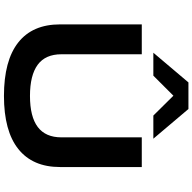

<svg xmlns="http://www.w3.org/2000/svg" viewBox="-21 -966 997 996"><g transform="rotate(90 478.0 -468.5)"><path d="M478 10Q295 10 201 -64Q107 -138 107 -281V-705H262V-288Q262 -205 316.5 -165Q371 -125 478 -125Q586 -125 639.5 -165.5Q693 -206 693 -288V-705H847V-281Q847 -139 753.5 -64.5Q660 10 478 10ZM254 -765 408 -947H546L700 -765H580L477 -869L373 -765Z"/></g></svg>

Font: Nunito Sans 7pt Expanded
Style: Bold
Weight: 700
Width: 7
Designer: Vernon Adams
Foundry: Vernon Adams
Version: Version 3.101;gftools[0.9.27]